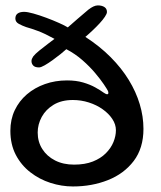

<svg xmlns="http://www.w3.org/2000/svg" viewBox="-20 -657 587 700"><path d="M245.8 22.8Q204.8 22.8 164.2 9.8Q123.6 -3.2 90.5 -29Q57.3 -54.7 37.5 -92.7Q17.8 -130.6 17.8 -180.2Q17.8 -221.4 33.7 -255Q49.6 -288.6 78 -313Q106.4 -337.3 143.8 -350.5Q181.2 -363.8 224.3 -363.8Q257.6 -363.8 283 -356.3Q308.3 -348.9 327 -338.5Q345.8 -328.1 358.4 -318.9Q366.4 -313.4 370.6 -313.4Q375.1 -313.4 375.1 -318.3Q375.1 -322.7 373.2 -326.2Q370.1 -332.4 358.2 -350.1Q346.2 -367.8 326.7 -391Q307.1 -414.3 280.7 -437.5Q254.3 -460.7 221.8 -477.7Q214.9 -471.2 201.3 -460.2Q187.7 -449.2 172.1 -438Q156.5 -426.7 143 -419Q129.4 -411.2 122.3 -411.2Q107.6 -411.2 101.2 -418Q94.8 -424.8 94.8 -434.4Q94.8 -438.4 96.5 -442.7Q98.2 -446.9 101.1 -451.2Q108.2 -460.4 123.8 -473Q139.4 -485.7 155.2 -497.5Q170.9 -509.3 178.7 -515.3Q143.1 -534.9 118.6 -544Q94.1 -553.1 75.8 -558.1Q61.6 -563 48.8 -569.9Q36 -576.8 36 -589.5Q36 -601.8 44.4 -607.8Q52.9 -613.8 67.9 -613.8Q80 -613.8 101.8 -607.7Q123.6 -601.6 148.5 -592.3Q173.4 -583.1 195 -573.4Q216.6 -563.8 227.2 -557.1Q241.3 -569.9 262.8 -588.2Q284.2 -606.4 302.2 -621.8Q311.8 -629.2 320.3 -633.2Q328.9 -637.3 336.7 -637.3Q351.4 -637.3 360.7 -631.3Q369.9 -625.2 369.9 -613.4Q369.9 -606.8 362.4 -595.8Q355 -584.7 343.1 -571.8Q331.2 -558.9 317.6 -546.1Q304 -533.2 291.2 -522.5Q343.9 -488.4 383.4 -448.6Q423 -408.8 449.5 -365.5Q476.1 -322.1 489.5 -277.1Q503 -232.1 503 -187.2Q503 -116.9 467.6 -70.2Q432.1 -23.6 373.6 -0.4Q315.1 22.8 245.8 22.8ZM249.9 -56.8Q289.8 -56.8 318.6 -68.2Q347.3 -79.6 365.9 -98.3Q384.6 -117.1 393.6 -139.1Q402.6 -161.2 402.6 -182.3Q402.6 -203.5 389.5 -223.2Q376.4 -243 354.2 -258.7Q332.1 -274.4 303.9 -283.4Q275.8 -292.4 245.6 -292.4Q204.2 -292.4 175.5 -275.1Q146.9 -257.8 132.1 -230.6Q117.4 -203.4 117.4 -173.8Q117.4 -140.1 134.2 -113.7Q151 -87.2 180.8 -72Q210.7 -56.8 249.9 -56.8Z"/></svg>

Font: Gluten Thin
Style: Regular
Weight: 100
Designer: Tyler Finck
Foundry: Etcetera Type Company
Version: Version 1.300